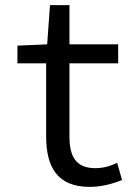

<svg xmlns="http://www.w3.org/2000/svg" viewBox="-20 -717 540 749"><path d="M330 12C371 12 417 2 456 -15L437 -82C409 -68 381 -61 351 -61C277 -61 251 -106 251 -184V-470H441V-544H251V-697H175L164 -544L48 -539V-470H160V-186C160 -67 202 12 330 12Z"/></svg>

Font: Noto Sans Mono CJK SC
Style: Regular
Weight: 400
Designer: Ryoko NISHIZUKA 西塚涼子 (kana, bopomofo & ideographs); Paul D. Hunt (Latin, Greek & Cyrillic); Sandoll Communications 산돌커뮤니
Foundry: Adobe
Version: Version 2.004;hotconv 1.0.118;makeotfexe 2.5.65603